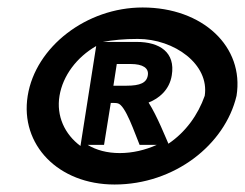

<svg xmlns="http://www.w3.org/2000/svg" viewBox="-20 -482 655 513"><path d="M54 -226C33 -95 136 11 286 11C446 11 581 -95 612 -226C633 -357 522 -462 361 -462C211 -462 75 -357 54 -226ZM139 -226C148 -280 185 -329 237 -359L195 -92C153 -123 130 -172 139 -226ZM255 -370C281 -375 312 -378 348 -378C446 -378 540 -310 527 -226C509 -175 476 -129 430 -98C424 -111 400 -172 377 -208C405 -219 433 -242 439 -281C449 -342 407 -370 345 -370ZM214 -95H258L276 -207C282 -207 291 -207 294 -206C315 -203 341 -123 353 -95H399C368 -81 334 -73 300 -73C266 -73 237 -81 214 -95ZM283 -253 292 -311H329C362 -311 378 -300 375 -281C372 -261 355 -253 318 -253Z"/></svg>

Font: Charger Sport
Style: BlkExtObl
Weight: 900
Designer: Jasper
Foundry: Cannot Into Space Fonts
Version: Version 1.1